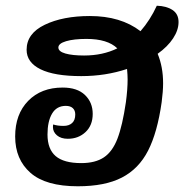

<svg xmlns="http://www.w3.org/2000/svg" viewBox="-20 -642 662 671"><path d="M531 -454Q550 -408 550 -351Q550 -323 545 -285Q530 -179 497.5 -115.5Q465 -52 406 -21.5Q347 9 252 9Q140 9 86.5 -38Q33 -85 33 -165Q33 -243 78.5 -289.5Q124 -336 199 -336Q250 -336 277 -310Q304 -284 304 -244Q304 -204 279 -180.5Q254 -157 217 -157Q193 -157 179 -169Q165 -181 165 -198Q165 -204 166 -207Q181 -202 202 -202Q221 -202 232 -212Q243 -222 243 -242Q243 -256 234.5 -264Q226 -272 210 -272Q178 -272 162 -245Q146 -218 146 -172Q146 -121 174.5 -96.5Q203 -72 264 -72Q313 -72 343 -92Q373 -112 390.5 -157.5Q408 -203 420 -285Q426 -330 426 -365Q426 -379 424 -401Q349 -376 264 -376Q170 -376 121.5 -400Q73 -424 73 -468Q73 -525 136.5 -555.5Q200 -586 294 -586Q402 -586 471 -533Q505 -572 528 -622Q562 -621 583 -607Q604 -593 604 -565Q604 -537 585 -508Q566 -479 531 -454ZM274 -448Q339 -448 390 -473Q356 -506 282 -506Q238 -506 211 -498Q184 -490 184 -476Q184 -462 208.5 -455Q233 -448 274 -448Z"/></svg>

Font: Krub SemiBold
Style: Italic
Weight: 600
Italic angle: -8°
Designer: Ekaluck Peanpanawate
Foundry: Cadson Demak Co.,Ltd.
Version: Version 1.000; ttfautohint (v1.6)